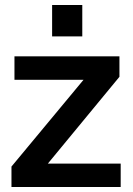

<svg xmlns="http://www.w3.org/2000/svg" viewBox="-20 -750 533 770"><path d="M26 -82 315 -430H38V-524H459V-442L172 -94H464V0H26ZM189 -604V-730H310V-604Z"/></svg>

Font: Raleway Thin
Style: Bold
Weight: 700
Version: Version 4.026